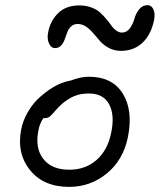

<svg xmlns="http://www.w3.org/2000/svg" viewBox="-20 -751 618 743"><path d="M192.9 -564.9Q177.2 -564.9 169.4 -583.5Q161.6 -602.1 166 -624Q173.3 -668 203.9 -699Q234.4 -730 287.1 -730Q312.5 -730 333.5 -722.2Q354.5 -714.4 367.2 -702.6Q379.9 -690.9 391.4 -677.5Q402.8 -664.1 410.9 -652.3Q418.9 -640.6 429.7 -632.8Q440.4 -625 452.1 -625Q470.7 -625 482.7 -641.6Q494.6 -658.2 500 -678Q505.4 -697.8 518.1 -714.4Q530.8 -731 550.8 -731Q565.9 -731 573.5 -715.1Q581.1 -699.2 576.2 -672.9Q564 -615.7 530.8 -585Q497.6 -554.2 448.2 -554.2Q422.9 -554.2 402.3 -564.9Q381.8 -575.7 367.9 -591.1Q354 -606.4 341.6 -621.6Q329.1 -636.7 313.7 -647.5Q298.3 -658.2 280.8 -658.2Q265.1 -658.2 255.1 -648.7Q245.1 -639.2 240 -625.2Q234.9 -611.3 230 -597.7Q225.1 -584 216.1 -574.5Q207 -564.9 192.9 -564.9ZM247.1 -27.8Q148.4 -27.8 96.2 -92.8Q43.9 -157.7 62 -250Q68.8 -284.2 86.2 -314.7Q103.5 -345.2 125.2 -366.5Q147 -387.7 171.1 -404.1Q195.3 -420.4 216.3 -428.7Q237.3 -437 252.9 -439Q292.5 -454.1 323.2 -454.1Q414.6 -454.1 455.1 -388.9Q495.6 -323.7 475.1 -221.2Q457.5 -132.8 394 -80.3Q330.6 -27.8 247.1 -27.8ZM128.9 -247.1Q114.7 -178.7 147.2 -136.5Q179.7 -94.2 248 -94.2Q310.5 -94.2 353.5 -131.8Q396.5 -169.4 410.2 -236.8Q424.8 -306.6 402.1 -347.9Q379.4 -389.2 324.2 -389.2Q292 -389.2 268.6 -379.6Q245.1 -370.1 221.2 -350.1Q207 -337.9 193.8 -322.3Q180.7 -306.6 173.1 -300.3Q165.5 -293.9 153.8 -293.9H147.9Q132.8 -271.5 128.9 -247.1Z"/></svg>

Font: Shantell Sans Irregular
Style: Italic
Weight: 300
Italic angle: -11.31°
Designer: Stephen Nixon, Anya Danilova, Shantell Martin
Foundry: Arrow Type
Version: Version 1.006;[9816181b4]